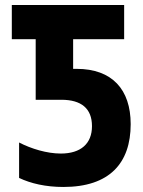

<svg xmlns="http://www.w3.org/2000/svg" viewBox="-20 -734 570 764"><path d="M232 10C416 10 500 -85 500 -240C500 -378 426 -460 285 -460H271V-578H474V-714H27V-578H122V-337H224C304 -337 346 -302 346 -232C346 -162 301 -123 222 -123C167 -123 104 -142 56 -167V-26C102 -4 162 10 232 10Z"/></svg>

Font: Noto Sans Mono Condensed ExtraBold
Style: Regular
Weight: 800
Width: 3
Designer: Monotype Design Team
Foundry: Monotype Imaging Inc.
Version: Version 2.014